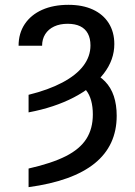

<svg xmlns="http://www.w3.org/2000/svg" viewBox="-20 -557 551 784"><path d="M349.4 -371.5Q349.4 -400.2 338.7 -420.1Q328 -439.9 307.3 -449.9Q286.6 -459.9 256.2 -459.9Q224.8 -459.9 201.1 -448.9Q177.5 -437.8 164.7 -417.5Q151.9 -397.1 151.9 -370.2H55.9Q55.9 -420.9 81.1 -458.7Q106.4 -496.5 152.1 -516.9Q197.9 -537.3 259.7 -537.3Q317 -537.3 359.1 -518Q401.2 -498.6 424 -462.4Q446.8 -426.1 446.8 -377.1Q446.8 -312.8 404 -256.9Q361.2 -201 281.9 -159.5Q202.7 -118.1 96.7 -98.1V-169.9Q177.8 -189.9 234.6 -220Q291.4 -250 320.4 -288.3Q349.4 -326.7 349.4 -371.5ZM456.5 -84.3Q456.5 37.3 366.7 110Q276.9 182.7 96.7 207.2V131.2Q191.3 109.8 248.6 80.8Q305.9 51.8 332.5 10.2Q359.1 -31.4 359.1 -89.8Q359.1 -120.9 352.2 -146.1Q345.3 -171.3 331.5 -188.5Q317.7 -205.8 298.3 -214.1L350.1 -263.1Q385.4 -249 409.2 -224.3Q433 -199.6 444.8 -164.4Q456.5 -129.1 456.5 -84.3Z"/></svg>

Font: Pretendard Variable
Style: Regular
Weight: 400
Designer: Base glyphs from Inter by Rasmus Andersson; Hangul glyphs from Noto Sans CJK(Source Han Sans) by Jang Soo-young and Kang
Foundry: Kil Hyung-jin
Version: Version 1.100;FEAKit 1.0